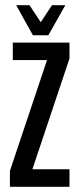

<svg xmlns="http://www.w3.org/2000/svg" viewBox="-20 -715 303 735"><path d="M230 -695H179L136 -630L93 -695H42L106 -580H165ZM29 -485H160L18 -61V0H246V-67H104L246 -491V-552H29Z"/></svg>

Font: Queering
Style: Regular
Weight: 400
Designer: Adam Naccarato
Foundry: adamnac
Version: Version 2.000;hotconv 1.0.109;makeotfexe 2.5.65596